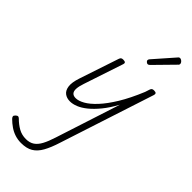

<svg xmlns="http://www.w3.org/2000/svg" viewBox="-489 -916 1512 1512"><g transform="rotate(45 266.5 -160.5)"><path d="M152 15Q116 15 91.5 -3.5Q67 -22 61.5 -61.5Q56 -101 77 -164L187 -494Q191 -506 197.5 -510.5Q204 -515 217 -515Q234 -515 240 -509Q246 -503 242 -491L132 -160Q118 -119 116.5 -91Q115 -63 127.5 -49Q140 -35 166 -35Q197 -35 238 -58Q279 -81 325.5 -131Q372 -181 421 -261Q470 -341 518 -457L530 -494Q534 -506 540.5 -510.5Q547 -515 560 -515Q579 -515 583.5 -507.5Q588 -500 584 -488L328 298Q304 375 276.5 424Q249 473 210.5 496Q172 519 111 519Q75 519 42.5 508.5Q10 498 -18.5 478.5Q-47 459 -72 434Q-81 425 -82.5 416Q-84 407 -72 396Q-61 386 -54 386Q-47 386 -38 394Q-3 429 34 449.5Q71 470 116 470Q158 470 186 451Q214 432 234.5 393.5Q255 355 274 295L449 -245Q410 -174 369.5 -124.5Q329 -75 290.5 -44Q252 -13 217 1Q182 15 152 15ZM377 -625Q371 -625 362.5 -632Q354 -639 354 -646Q354 -651 355.5 -654.5Q357 -658 361 -663L505 -827Q511 -835 515.5 -837.5Q520 -840 525 -840Q532 -840 540 -835Q548 -830 553 -822.5Q558 -815 558 -808Q558 -803 556.5 -799.5Q555 -796 550 -792L395 -634Q386 -625 377 -625Z"/></g></svg>

Font: Playwrite US Trad ExtraLight
Style: Regular
Weight: 250
Designer: Veronika Burian, José Scaglione
Foundry: TypeTogether
Version: Version 1.003